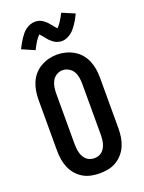

<svg xmlns="http://www.w3.org/2000/svg" viewBox="-179 -1056 857 1146"><g transform="rotate(-20 250.0 -483.5)"><path d="M250 8Q223 8 195.5 2.5Q168 -3 144.5 -17Q121 -31 103 -52Q85 -73 74.5 -98Q64 -123 59.5 -150.5Q55 -178 55 -205V-530Q55 -557 59.5 -584.5Q64 -612 74.5 -637Q85 -662 103 -683Q121 -704 145 -718Q169 -732 196 -739Q223 -746 250 -746Q277 -746 304 -739Q331 -732 355 -718Q379 -704 397 -683Q415 -662 425.5 -637Q436 -612 440.5 -584.5Q445 -557 445 -530V-205Q445 -178 440.5 -150.5Q436 -123 425.5 -98Q415 -73 397 -52Q379 -31 355.5 -17Q332 -3 304.5 2.5Q277 8 250 8ZM250 -88Q264 -88 277 -92.5Q290 -97 300 -106Q310 -115 316.5 -127Q323 -139 326.5 -152Q330 -165 331.5 -178.5Q333 -192 333 -205V-530Q333 -550 329.5 -570.5Q326 -591 316 -608.5Q306 -626 287.5 -636.5Q269 -647 249 -647Q229 -647 211 -636Q193 -625 183.5 -607.5Q174 -590 170.5 -570Q167 -550 167 -530V-205Q167 -192 168.5 -178.5Q170 -165 173.5 -152Q177 -139 183.5 -127Q190 -115 200 -106Q210 -97 223 -92.5Q236 -88 250 -88ZM307 -811Q302 -811 296.5 -812Q291 -813 286 -814Q281 -815 276 -817Q271 -819 266 -821.5Q261 -824 257 -827Q253 -830 249.5 -833Q246 -836 241 -840Q236 -844 232.5 -848Q229 -852 226 -856Q223 -860 219.5 -863.5Q216 -867 212.5 -872Q209 -877 205 -881.5Q201 -886 198.5 -888.5Q196 -891 193 -895Q181 -884 168.5 -865Q156 -846 140 -814L60 -849Q69 -867 77.5 -882Q86 -897 94.5 -909.5Q103 -922 112 -933Q121 -944 133.5 -953.5Q146 -963 161.5 -969Q177 -975 193 -975Q198 -975 203.5 -974.5Q209 -974 214 -973Q219 -972 224 -970Q229 -968 234 -965.5Q239 -963 243 -960Q247 -957 250.5 -954Q254 -951 259 -947Q264 -943 267.5 -939Q271 -935 274 -931Q277 -927 280.5 -923.5Q284 -920 287.5 -915Q291 -910 295 -905.5Q299 -901 301.5 -898.5Q304 -896 307 -892Q319 -903 331.5 -922Q344 -941 360 -972L440 -938Q431 -919 422.5 -904Q414 -889 405.5 -877Q397 -865 388 -854Q379 -843 366.5 -833.5Q354 -824 338.5 -817.5Q323 -811 307 -811Z"/></g></svg>

Font: Iosevka Slab
Style: Bold
Weight: 700
Monospace: yes
Designer: Belleve Invis
Foundry: Belleve Invis
Version: Version 11.1.1; ttfautohint (v1.8.3)